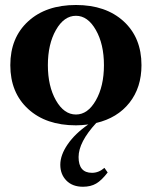

<svg xmlns="http://www.w3.org/2000/svg" viewBox="-20 -480 595 754"><path d="M278.3 12.2Q160.6 12.2 90.6 -52Q20.5 -116.2 20.5 -224.1Q20.5 -332 90.6 -396.2Q160.6 -460.4 278.3 -460.4Q395.5 -460.4 465.6 -396.2Q535.6 -332 535.6 -224.1Q535.6 -136.2 488.3 -76.4Q440.9 -16.6 357.9 2.9Q288.6 78.1 288.6 136.7Q288.6 198.7 341.3 198.7Q367.7 198.7 390.1 179.2L402.8 197.3Q379.4 228 357.9 240.7Q336.4 253.4 305.7 253.4Q264.6 253.4 240.7 229Q216.8 204.6 216.8 167Q216.8 128.9 245.8 86.7Q274.9 44.4 326.7 8.8Q299.3 12.2 278.3 12.2ZM278.3 -30.3Q324.7 -30.3 356.4 -85.9Q388.2 -141.6 388.2 -224.1Q388.2 -306.6 356.4 -362.3Q324.7 -418 278.3 -418Q231.4 -418 199.7 -362.3Q168 -306.6 168 -224.1Q168 -141.6 199.7 -85.9Q231.4 -30.3 278.3 -30.3Z"/></svg>

Font: Elstob 8pt
Style: Bold
Weight: 700
Designer: Peter S. Baker
Version: Version 1.015